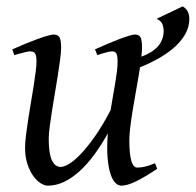

<svg xmlns="http://www.w3.org/2000/svg" viewBox="-20 -566 618 606"><path d="M577.6 -506.8Q577.6 -480.5 564 -457Q550.3 -433.6 527.1 -413.8Q503.9 -394 473.1 -377.4Q448.2 -364.3 421.9 -353.5Q419.9 -341.8 418 -329.1Q413.6 -302.2 408.2 -272.7Q402.8 -243.2 398.4 -215.6Q394 -188 391.1 -164.1Q388.2 -140.1 388.2 -124Q388.2 -79.6 394.5 -58.3Q400.9 -37.1 413.1 -37.1Q425.8 -37.1 438.7 -40.3Q451.7 -43.5 469.2 -50.8L476.1 -33.2Q436.5 -6.8 408.9 6.6Q381.3 20 362.8 20Q353.5 20 344.5 11.5Q335.4 2.9 328.9 -16.6Q322.3 -36.1 319.6 -67.6Q316.9 -99.1 320.3 -145Q300.3 -108.9 278.1 -78.6Q255.9 -48.3 231.9 -26.4Q208 -4.4 182.6 7.8Q157.2 20 130.9 20Q121.1 20 108.6 12.5Q96.2 4.9 85.2 -10.3Q74.2 -25.4 66.7 -47.9Q59.1 -70.3 59.1 -100.1Q59.1 -114.7 61.8 -137.2Q64.5 -159.7 68.4 -185.5Q72.3 -211.4 77.1 -239.3Q82 -267.1 85.9 -292.5Q89.8 -317.9 92.5 -338.6Q95.2 -359.4 95.2 -371.1Q95.2 -382.3 93.8 -388.9Q92.3 -395.5 89.6 -398.7Q86.9 -401.9 83.3 -402.8Q79.6 -403.8 75.2 -403.8Q70.8 -403.8 62.5 -402.1Q54.2 -400.4 45.9 -397.9Q36.1 -395.5 24.9 -392.1L19 -410.2Q39.6 -419.4 60.3 -428Q81.1 -436.5 98.6 -442.9Q116.2 -449.2 129.6 -453.1Q143.1 -457 148.9 -457Q163.1 -457 168 -447.8Q172.9 -438.5 172.9 -416Q172.9 -401.9 169.9 -378.9Q167 -356 162.6 -328.6Q158.2 -301.3 153.3 -272Q148.4 -242.7 144 -215.3Q139.6 -188 136.7 -165Q133.8 -142.1 133.8 -127.9Q133.8 -81.1 143.8 -60.1Q153.8 -39.1 171.9 -39.1Q181.6 -39.1 197.8 -48.6Q213.9 -58.1 234.4 -79.3Q254.9 -100.6 279.1 -134.8Q303.2 -168.9 329.1 -218.3Q332.5 -239.3 336.2 -260.5Q339.8 -281.7 343.3 -301.5Q346.7 -321.3 348.9 -339.1Q351.1 -356.9 351.1 -371.1Q351.1 -382.3 349.9 -388.9Q348.6 -395.5 346.2 -398.7Q343.8 -401.9 340.6 -402.8Q337.4 -403.8 333 -403.8Q328.6 -403.8 321 -402.1Q313.5 -400.4 305.7 -397.9Q296.9 -395.5 287.1 -392.1L279.8 -410.2Q300.3 -419.4 320.3 -428Q340.3 -436.5 357.2 -442.9Q374 -449.2 386.7 -453.1Q399.4 -457 405.8 -457Q419.4 -457 423.8 -447.8Q428.2 -438.5 428.2 -416Q428.2 -404.3 426.3 -387.2Q458 -398.9 475.1 -416Q496.6 -437.5 496.6 -470.2Q496.6 -479 492.7 -489.3Q488.8 -499.5 474.6 -506.8L556.6 -545.9Q568.8 -538.6 573.2 -528.1Q577.6 -517.6 577.6 -506.8Z"/></svg>

Font: Gentium Plus
Style: Italic
Weight: 400
Italic angle: -8°
Designer: J. Victor Gaultney, Annie Olsen, Iska Routamaa
Foundry: SIL International
Version: Version 1.510